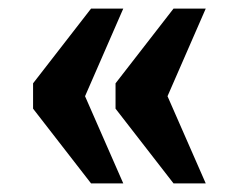

<svg xmlns="http://www.w3.org/2000/svg" viewBox="-20 -494 555 447"><path d="M384 -67H459L370 -270L459 -474H384L249 -300V-241ZM192 -67H267L178 -270L267 -474H192L57 -300V-241Z"/></svg>

Font: Noto Serif Myanmar Condensed Black
Style: Regular
Weight: 900
Width: 3
Designer: Ben Mitchell and the Monotype Design Team
Foundry: Monotype Imaging Inc.
Version: Version 2.106